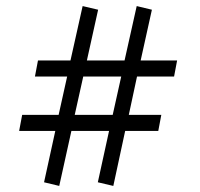

<svg xmlns="http://www.w3.org/2000/svg" viewBox="-20 -605 659 632"><path d="M125 -5 162 -174H43L53 -227H173L201 -353H95L105 -406H212L252 -585L303 -573L266 -406H390L430 -585L480 -573L443 -406H563L553 -353H431L404 -227H511L501 -174H392L353 7L302 -5L339 -174H215L175 7ZM351 -227 379 -353H254L226 -227Z"/></svg>

Font: Caladea
Style: Regular
Weight: 400
Designer: Carolina Giovagnoli and Andres Torresi
Foundry: Carolina Giovagnoli & Andres Torresi
Version: Version 1.001